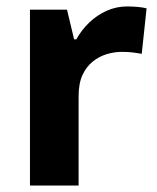

<svg xmlns="http://www.w3.org/2000/svg" viewBox="-20 -576 487 596"><path d="M375 -556Q390 -556 407.5 -554.5Q425 -553 435 -550L420 -409Q409 -411 394 -413Q379 -415 358 -415Q335 -415 311.5 -408Q288 -401 268 -385Q248 -369 236 -343Q224 -317 224 -277V0H73V-546H188L210 -454H217Q233 -483 257 -506Q281 -529 311 -542.5Q341 -556 375 -556Z"/></svg>

Font: Noto Sans Khmer
Style: Bold
Weight: 700
Version: Version 2.003